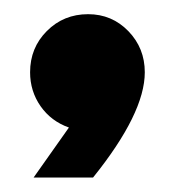

<svg xmlns="http://www.w3.org/2000/svg" viewBox="-20 -179 274 268"><path d="M76.2 -1Q51.3 -9.8 36.6 -30.8Q22 -51.8 22 -78.1Q22 -112.3 45.4 -135.7Q68.8 -159.2 103 -159.2Q136.2 -159.2 159.2 -135.5Q182.1 -111.8 182.1 -78.1Q182.1 -21 109.9 68.8H26.9Z"/></svg>

Font: Oakes Grotesk
Style: Bold Italic
Weight: 700
Designer: Samuel Oakes
Foundry: Samuel Oakes
Version: Version 1.0 | wf-rip DC20170320